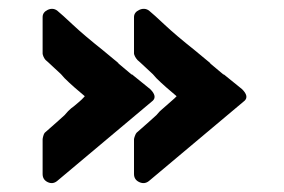

<svg xmlns="http://www.w3.org/2000/svg" viewBox="-20 -467 646 437"><path d="M110 -55Q100 -47 88.5 -52.5Q77 -58 77 -71V-150Q77 -152 78.5 -157.5Q80 -163 82 -165L107 -187L127 -205L135 -214Q139 -218 142 -220.5Q145 -223 148 -225Q156 -232 161 -236Q166 -240 173 -248Q162 -257 149 -268.5Q136 -280 127 -289Q125 -291 123 -293.5Q121 -296 119 -298L90 -325L82 -332L84 -331Q81 -333 79 -338Q77 -343 77 -345V-428Q77 -439 88.5 -444.5Q100 -450 110 -443Q121 -434 146 -410.5Q171 -387 215 -352L250 -323H249L280 -297V-298L322 -264Q338 -248 328 -238ZM319 -55Q309 -47 297 -52.5Q285 -58 285 -71V-150Q285 -152 287 -157.5Q289 -163 291 -165L316 -187L336 -205L344 -214L377 -243L382 -248Q371 -257 358 -268.5Q345 -280 336 -289Q334 -291 332 -293.5Q330 -296 328 -298L299 -325L291 -332L293 -331Q290 -333 287.5 -338Q285 -343 285 -345V-428Q285 -439 297 -444.5Q309 -450 319 -443Q330 -434 355 -410.5Q380 -387 424 -352L459 -323H458L489 -297V-298L531 -264Q547 -248 537 -238Z"/></svg>

Font: Stadtwerke
Style: Bold
Weight: 700
Designer: Santiago Orozco
Foundry: Typemade
Version: Version 1.003